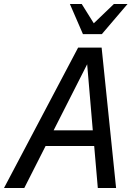

<svg xmlns="http://www.w3.org/2000/svg" viewBox="-46 -936 684 956"><path d="M441 0 423 -209H181L75 0H-26L343 -699H460L532 0ZM221 -287H416L388 -616ZM589 -916 461 -766H367L302 -916H361L421 -820L521 -916Z"/></svg>

Font: Fragment Mono
Style: Italic
Weight: 400
Italic angle: -12°
Designer: Wei Huang based on Nimbus Sans by URW Studio, based on Helvetica by Max Miedinger.
Foundry: Wei Huang
Version: Version 1.011; ttfautohint (v1.8.4.7-5d5b)